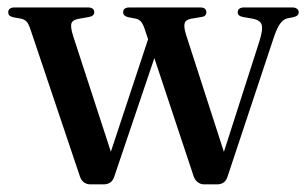

<svg xmlns="http://www.w3.org/2000/svg" viewBox="-20 -478 802 502"><path d="M251.5 4H216.5Q207 4 200 -0.8Q193 -5.5 189 -16.5L59.5 -401.5Q54.5 -417 48.5 -422.5Q42.5 -428 33.5 -429.5L14 -433Q7 -435 4.2 -438Q1.5 -441 1.5 -446Q1.5 -452 5.8 -455.2Q10 -458.5 17.5 -458.5H210.5Q218 -458.5 222.2 -455.2Q226.5 -452 226.5 -446Q226.5 -441.5 223.2 -438.2Q220 -435 212.5 -433.5L189.5 -429.5Q170.5 -427 167 -417.5Q163.5 -408 171.5 -383L276 -62.5L255 -36.5L375.5 -400.5L402 -380.5L278 -14Q274 -4 267 0Q260 4 251.5 4ZM548.5 4H513.5Q505 4 497.8 -1Q490.5 -6 486.5 -16.5L358 -403Q353 -417 348 -422.2Q343 -427.5 334 -429.5L315 -433Q308 -435 305 -438Q302 -441 302 -446Q302 -458.5 318.5 -458.5H503.5Q519.5 -458.5 519.5 -446Q519.5 -441 516.5 -437.8Q513.5 -434.5 506 -433.5L479.5 -429Q465.5 -426.5 462.8 -417.2Q460 -408 466.5 -387L572 -60.5L550 -33L658.5 -371Q668 -401 664 -413.5Q660 -426 638.5 -429.5L615.5 -433.5Q608 -435 604.8 -438Q601.5 -441 601.5 -446Q601.5 -452 605.8 -455.2Q610 -458.5 617.5 -458.5H744.5Q752 -458.5 756.5 -455Q761 -451.5 761 -446Q761 -441.5 758 -438.2Q755 -435 747 -433L731 -430Q720 -427 711.8 -415.2Q703.5 -403.5 695 -377.5L574.5 -15Q571 -4.5 563.8 -0.2Q556.5 4 548.5 4Z"/></svg>

Font: Fraunces 60pt
Style: Regular
Weight: 400
Version: Version 1.000;[b76b70a41]